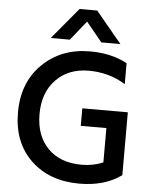

<svg xmlns="http://www.w3.org/2000/svg" viewBox="-66 -1063 913 1153"><g transform="rotate(5 391.0 -486.5)"><path d="M451.2 -760.7Q582 -760.7 675.8 -709V-583Q576.2 -644.5 454.1 -644.5Q332 -644.5 256.8 -566.9Q181.6 -489.3 181.6 -359.4Q181.6 -229.5 255.9 -153.8Q330.1 -78.1 460 -78.1Q529.3 -78.1 588.9 -103.5V-310.5H434.6V-416H709V-37.1Q608.4 36.1 456.1 36.1Q274.4 36.1 163.1 -70.8Q51.8 -177.7 51.8 -358.4Q51.8 -539.1 165 -649.9Q278.3 -760.7 451.2 -760.7ZM209 -820.3 366.2 -1008.8H472.7L628.9 -820.3H513.7L418 -937.5L324.2 -820.3Z"/></g></svg>

Font: GenEi M Gothic v2 Medium
Style: Regular
Weight: 500
Version: Version 2.0